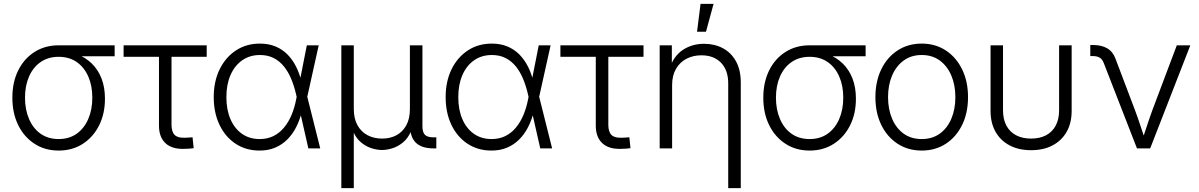

<svg xmlns="http://www.w3.org/2000/svg" viewBox="-20 -762 6156 986"><path d="M281.2 11.2Q210.9 11.2 157.2 -23.7Q103.5 -58.6 73.5 -119.6Q43.5 -180.7 43.5 -260.3Q43.5 -339.8 73.5 -400.4Q103.5 -460.9 157.2 -495.1Q210.9 -529.3 281.2 -529.3H568.8V-473.1H357.9L281.2 -470.2Q227.5 -470.2 188.7 -443.4Q149.9 -416.5 129.2 -369.1Q108.4 -321.8 108.4 -260.3Q108.4 -199.2 129.2 -150.9Q149.9 -102.5 188.5 -75.2Q227.1 -47.9 281.2 -47.9Q335.4 -47.9 374 -75.4Q412.6 -103 433.3 -151.1Q454.1 -199.2 454.1 -260.3Q454.1 -321.8 433.3 -369.1Q412.6 -416.5 374 -443.4Q335.4 -470.2 281.2 -470.2V-499.5Q332.5 -499.5 375.7 -483.4Q418.9 -467.3 451.2 -436Q483.4 -404.8 501.2 -359.4Q519 -314 519 -254.9Q519 -178.2 489 -118.2Q459 -58.1 405.3 -23.4Q351.6 11.2 281.2 11.2Z M925.3 2.4Q862.8 4.4 829.6 -26.9Q796.4 -58.1 796.4 -116.7V-470.2H614.7V-529.3H1041.5V-470.2H860.8V-121.6Q860.8 -85.4 876.7 -69.3Q892.6 -53.2 928.2 -54.7Q937.5 -54.7 948 -55.4Q958.5 -56.2 968.8 -57.1L974.6 -1Q963.9 0.5 950.9 1.5Q938 2.4 925.3 2.4Z M1313 11.2Q1243.2 11.2 1189.9 -23.9Q1136.7 -59.1 1107.2 -121.1Q1077.6 -183.1 1077.6 -263.2Q1077.6 -343.8 1107.7 -405.5Q1137.7 -467.3 1191.2 -502.7Q1244.6 -538.1 1314.5 -538.1Q1359.9 -538.1 1395.3 -523.2Q1430.7 -508.3 1456.8 -481.7Q1482.9 -455.1 1500.7 -419.4Q1518.6 -383.8 1528.3 -342.3H1550.8L1557.6 -266.6L1624.5 0H1563.5L1501 -275.4Q1491.2 -318.8 1475.8 -356Q1460.4 -393.1 1438.2 -420.7Q1416 -448.2 1385.5 -463.9Q1355 -479.5 1314.9 -479.5Q1262.7 -479.5 1223.9 -452.4Q1185.1 -425.3 1163.8 -376.7Q1142.6 -328.1 1142.6 -263.2Q1142.6 -198.2 1163.6 -149.9Q1184.6 -101.6 1222.9 -74.7Q1261.2 -47.9 1313.5 -47.9Q1353 -47.9 1384 -63.2Q1415 -78.6 1438.2 -106.4Q1461.4 -134.3 1477.1 -171.4Q1492.7 -208.5 1501 -252L1555.7 -529.3H1616.7L1557.6 -263.2L1550.8 -186.5H1529.8Q1519 -144.5 1500.7 -108.6Q1482.4 -72.8 1455.6 -45.9Q1428.7 -19 1393.3 -3.9Q1357.9 11.2 1313 11.2Z M1732.9 204.1V-529.3H1796.9V-202.6Q1796.9 -152.8 1815.9 -118.7Q1835 -84.5 1867.9 -67.4Q1900.9 -50.3 1942.4 -50.3Q1983.9 -50.3 2016.1 -67.6Q2048.3 -85 2066.7 -118.9Q2085 -152.8 2085 -202.6V-529.3H2149.4V-113.8Q2149.4 -82 2162.6 -69.3Q2175.8 -56.6 2207.5 -56.6H2220.7V0H2206.5Q2146 0 2116.2 -28.6Q2086.4 -57.1 2086.4 -113.3V-173.8H2106Q2106 -120.6 2089.8 -85.4Q2073.7 -50.3 2048.6 -29.8Q2023.4 -9.3 1994.9 -0.5Q1966.3 8.3 1941.9 8.3Q1917 8.3 1888.7 -0.5Q1860.4 -9.3 1835.2 -29.8Q1810.1 -50.3 1794.2 -85.4Q1778.3 -120.6 1778.3 -173.8H1796.9V204.1Z M2503.9 11.2Q2434.1 11.2 2380.9 -23.9Q2327.6 -59.1 2298.1 -121.1Q2268.6 -183.1 2268.6 -263.2Q2268.6 -343.8 2298.6 -405.5Q2328.6 -467.3 2382.1 -502.7Q2435.5 -538.1 2505.4 -538.1Q2550.8 -538.1 2586.2 -523.2Q2621.6 -508.3 2647.7 -481.7Q2673.8 -455.1 2691.7 -419.4Q2709.5 -383.8 2719.2 -342.3H2741.7L2748.5 -266.6L2815.4 0H2754.4L2691.9 -275.4Q2682.1 -318.8 2666.7 -356Q2651.4 -393.1 2629.2 -420.7Q2606.9 -448.2 2576.4 -463.9Q2545.9 -479.5 2505.9 -479.5Q2453.6 -479.5 2414.8 -452.4Q2376 -425.3 2354.7 -376.7Q2333.5 -328.1 2333.5 -263.2Q2333.5 -198.2 2354.5 -149.9Q2375.5 -101.6 2413.8 -74.7Q2452.1 -47.9 2504.4 -47.9Q2543.9 -47.9 2575 -63.2Q2606 -78.6 2629.2 -106.4Q2652.3 -134.3 2668 -171.4Q2683.6 -208.5 2691.9 -252L2746.6 -529.3H2807.6L2748.5 -263.2L2741.7 -186.5H2720.7Q2710 -144.5 2691.7 -108.6Q2673.3 -72.8 2646.5 -45.9Q2619.6 -19 2584.2 -3.9Q2548.8 11.2 2503.9 11.2Z M3168.5 2.4Q3106 4.4 3072.8 -26.9Q3039.6 -58.1 3039.6 -116.7V-470.2H2857.9V-529.3H3284.7V-470.2H3104V-121.6Q3104 -85.4 3119.9 -69.3Q3135.7 -53.2 3171.4 -54.7Q3180.7 -54.7 3191.2 -55.4Q3201.7 -56.2 3211.9 -57.1L3217.8 -1Q3207 0.5 3194.1 1.5Q3181.2 2.4 3168.5 2.4Z M3431.6 -325.2V0H3367.7V-529.3H3430.2V-404.3H3416Q3438.5 -473.6 3486.3 -505.4Q3534.2 -537.1 3595.7 -537.1Q3649.9 -537.1 3692.6 -514.2Q3735.4 -491.2 3759.8 -446.8Q3784.2 -402.3 3784.2 -337.9V204.1H3719.7V-333.5Q3719.7 -401.9 3682.6 -439.9Q3645.5 -478 3582 -478Q3539.6 -478 3505.6 -460.4Q3471.7 -442.9 3451.7 -408.7Q3431.6 -374.5 3431.6 -325.2ZM3559.6 -599.1 3577.6 -742.2H3644.5L3605.5 -599.1Z M4137.7 11.2Q4067.4 11.2 4013.7 -23.7Q3960 -58.6 3929.9 -119.6Q3899.9 -180.7 3899.9 -260.3Q3899.9 -339.8 3929.9 -400.4Q3960 -460.9 4013.7 -495.1Q4067.4 -529.3 4137.7 -529.3H4425.3V-473.1H4214.4L4137.7 -470.2Q4084 -470.2 4045.2 -443.4Q4006.3 -416.5 3985.6 -369.1Q3964.8 -321.8 3964.8 -260.3Q3964.8 -199.2 3985.6 -150.9Q4006.3 -102.5 4044.9 -75.2Q4083.5 -47.9 4137.7 -47.9Q4191.9 -47.9 4230.5 -75.4Q4269 -103 4289.8 -151.1Q4310.5 -199.2 4310.5 -260.3Q4310.5 -321.8 4289.8 -369.1Q4269 -416.5 4230.5 -443.4Q4191.9 -470.2 4137.7 -470.2V-499.5Q4189 -499.5 4232.2 -483.4Q4275.4 -467.3 4307.6 -436Q4339.8 -404.8 4357.7 -359.4Q4375.5 -314 4375.5 -254.9Q4375.5 -178.2 4345.5 -118.2Q4315.4 -58.1 4261.7 -23.4Q4208 11.2 4137.7 11.2Z M4713.4 11.2Q4643.1 11.2 4589.4 -23.9Q4535.6 -59.1 4505.6 -120.8Q4475.6 -182.6 4475.6 -263.2Q4475.6 -343.8 4505.6 -405.8Q4535.6 -467.8 4589.4 -502.9Q4643.1 -538.1 4713.4 -538.1Q4783.7 -538.1 4837.2 -502.9Q4890.6 -467.8 4920.9 -405.8Q4951.2 -343.8 4951.2 -263.2Q4951.2 -182.6 4921.1 -120.8Q4891.1 -59.1 4837.4 -23.9Q4783.7 11.2 4713.4 11.2ZM4713.4 -47.9Q4767.6 -47.9 4806.2 -75.7Q4844.7 -103.5 4865.5 -152.3Q4886.2 -201.2 4886.2 -263.2Q4886.2 -325.2 4865.5 -374Q4844.7 -422.9 4806.2 -451.2Q4767.6 -479.5 4713.4 -479.5Q4659.7 -479.5 4620.8 -451.2Q4582 -422.9 4561.3 -374Q4540.5 -325.2 4540.5 -263.2Q4540.5 -201.2 4561.3 -152.3Q4582 -103.5 4620.6 -75.7Q4659.2 -47.9 4713.4 -47.9Z M5274.9 9.3Q5211.4 9.3 5164.8 -15.4Q5118.2 -40 5092.5 -85.2Q5066.9 -130.4 5066.9 -192.9V-529.3H5130.9V-195.3Q5130.9 -149.9 5148.2 -117.2Q5165.5 -84.5 5198 -67.4Q5230.5 -50.3 5274.9 -50.3Q5319.8 -50.3 5352.1 -67.4Q5384.3 -84.5 5401.6 -117.2Q5418.9 -149.9 5418.9 -195.3V-529.3H5483.4V-192.9Q5483.4 -130.4 5457.8 -85.2Q5432.1 -40 5385.5 -15.4Q5338.9 9.3 5274.9 9.3Z M5818.8 0 5648.4 -438Q5640.6 -458 5627.2 -466.1Q5613.8 -474.1 5590.8 -474.1H5579.1V-530.8H5592.8Q5637.2 -530.8 5666 -513.9Q5694.8 -497.1 5708 -461.9L5806.6 -201.7Q5822.3 -160.2 5835.7 -119.1Q5849.1 -78.1 5862.8 -38.1H5844.2Q5857.9 -78.1 5871.3 -119.4Q5884.8 -160.6 5899.9 -201.7L6023.4 -529.3H6092.8L5886.7 0Z"/></svg>

Font: Inter 24pt Light
Style: Regular
Weight: 300
Designer: Rasmus Andersson
Foundry: rsms
Version: Version 4.001;git-66647c0bb